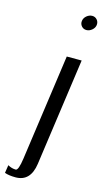

<svg xmlns="http://www.w3.org/2000/svg" viewBox="-152 -794 563 1046"><g transform="rotate(15 129.5 -271.0)"><path d="M266.6 -708Q264.6 -691.4 250 -679.2Q235.4 -667 218.8 -667Q202.1 -667 191.4 -679.2Q180.7 -691.4 182.6 -708Q184.6 -725.6 199.2 -737.8Q213.9 -750 230.5 -750Q247.1 -750 257.8 -737.8Q268.6 -725.6 266.6 -708ZM237.3 -500 152.3 105.5Q137.7 208 53.7 208Q15.6 208 -7.8 199.2L-1 154.3Q21.5 167 43.9 167Q59.6 167 69.3 97.7L153.3 -500Z"/></g></svg>

Font: okolaks
Style: RegularItalic
Weight: 500
Italic angle: -8°
Version: Version 000.6.0